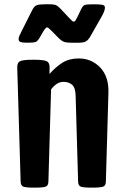

<svg xmlns="http://www.w3.org/2000/svg" viewBox="-20 -861 572 881"><path d="M138.2 0Q97.2 0 86.2 -4.9Q75.2 -9.8 74.7 -27.8L59.1 -551.3Q58.6 -572.3 71 -579.6Q83.5 -586.9 133.3 -586.9Q183.1 -586.9 195.6 -579.6Q208 -572.3 207.5 -551.3L207 -521.5Q234.4 -552.7 265.6 -572.8Q296.9 -592.8 340.8 -592.8Q400.4 -592.8 440.2 -550.8Q480 -508.8 477.5 -434.6L465.8 -27.8Q465.3 -9.8 454.1 -4.9Q442.9 0 401.9 0Q360.8 0 349.9 -4.9Q338.9 -9.8 338.4 -27.8L327.1 -420.4Q326.2 -459 310.8 -472.2Q295.4 -485.4 271.5 -485.4Q253.4 -485.4 239 -475.1Q224.6 -464.8 214.4 -450.7L202.1 -27.8Q201.7 -9.8 190.4 -4.9Q179.2 0 138.2 0ZM104.5 -665Q83 -665 74.2 -668.5Q65.4 -671.9 65.4 -681.2Q65.4 -688 68.6 -695.8Q71.8 -703.6 78.1 -715.8L127 -813Q136.7 -833 148.9 -837.2Q161.1 -841.3 185.1 -841.3H207.5Q230.5 -841.3 239.3 -836.2Q248 -831.1 258.8 -819.8L298.8 -777.3Q304.2 -772 309.1 -766.8Q314 -761.7 318.4 -761.7Q323.2 -761.7 327.6 -768.8Q332 -775.9 336.9 -786.6L352.5 -819.3Q359.9 -834.5 368.2 -837.9Q376.5 -841.3 407.7 -841.3Q437 -841.3 449.2 -839.1Q461.4 -836.9 461.4 -826.2Q461.4 -811.5 447.8 -787.6L396.5 -697.3Q385.7 -677.7 374.8 -671.4Q363.8 -665 341.3 -665H305.7Q284.7 -665 273.2 -669.2Q261.7 -673.3 244.6 -690.9L215.8 -720.2Q200.7 -735.4 196.3 -735.4Q189.5 -735.4 177.7 -715.3L161.6 -687.5Q152.3 -671.9 143.6 -668.5Q134.8 -665 104.5 -665Z"/></svg>

Font: Denk One
Style: Regular
Weight: 400
Designer: Irina Smirnova, Eben Sorkin
Foundry: Sorkin Type Co.f
Version: Version 1.004; ttfautohint (v1.8.4.7-5d5b);gftools[0.9.23]